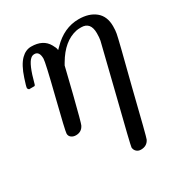

<svg xmlns="http://www.w3.org/2000/svg" viewBox="-158 -551 819 876"><g transform="rotate(-30 251.5 -113.0)"><path d="M108 11Q94 11 84 3.5Q74 -4 74 -17Q74 -30 114 -189Q154 -348 154 -366Q154 -405 128 -405Q117 -405 109 -398Q85 -379 61 -287Q61 -286 60 -283.5Q59 -281 58.5 -280.5Q58 -280 57 -279Q56 -278 53.5 -278Q51 -278 49 -278Q47 -278 41 -278H27Q21 -284 21 -287Q21 -295 34 -334Q53 -392 79 -418Q103 -442 132 -442Q195 -442 220 -397Q231 -378 231 -369Q231 -367 232 -367L243 -378Q305 -442 382 -442Q437 -442 470 -415Q503 -388 503 -336Q503 -313 500 -298Q496 -274 439 -53Q381 182 377 189Q364 216 332 216Q318 216 309 207.5Q300 199 299 186Q299 177 358 -57L420 -307Q423 -322 423 -345Q423 -404 374 -404Q356 -404 348 -402Q278 -387 229 -303L222 -291L189 -157Q156 -26 151 -16Q138 11 108 11Z"/></g></svg>

Font: MathJax_Math
Style: Italic
Weight: 400
Version: Version 1.1